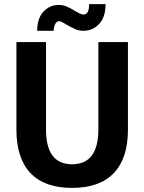

<svg xmlns="http://www.w3.org/2000/svg" viewBox="-20 -905 702 935"><path d="M60 0ZM60 -273V-700H204V-275Q204 -105 331 -105Q459 -105 459 -275V-700H603V-273Q603 -134 534 -62Q465 10 331 10Q197 10 128.5 -62Q60 -134 60 -273ZM266 -881Q286 -881 304 -873.5Q322 -866 343 -853Q355 -846 366.5 -840Q378 -834 387 -834Q414 -834 414 -885H494Q494 -821 462.5 -788Q431 -755 386 -755Q365 -755 348 -762.5Q331 -770 302 -786Q277 -802 268 -802Q257 -802 249.5 -789Q242 -776 241 -755H161Q161 -815 191.5 -848Q222 -881 266 -881Z"/></svg>

Font: Sarabun
Style: Bold
Weight: 700
Designer: Suppakit Chalermlarp | Katatrad Co.,Ltd.
Foundry: Cadson Demak Co.,Ltd.
Version: Version 1.000; ttfautohint (v1.6)